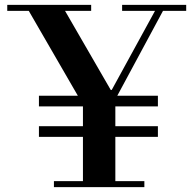

<svg xmlns="http://www.w3.org/2000/svg" viewBox="-20 -774 800 794"><path d="M141 -334V-378H302L99 -729H10V-754H357V-729H249L438 -402H442L621 -729H485V-754H750V-729H654L465 -378H633V-334H457V-252H633V-208H457V-25H577V0H203V-25H323V-208H141V-252H323V-334Z"/></svg>

Font: Libre Bodoni
Style: Regular
Weight: 400
Designer: Pablo Impallari, Rodrigo Fuenzalida
Foundry: Pablo Impallari, Rodrigo Fuenzalida
Version: Version 1.001